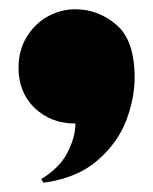

<svg xmlns="http://www.w3.org/2000/svg" viewBox="-20 -258 331 415"><path d="M143 9Q90 9 55 -24.5Q20 -58 20 -112Q20 -148 37 -177Q54 -206 82.5 -222Q111 -238 143 -238Q192 -238 231.5 -204.5Q271 -171 271 -90Q271 -46 253 2Q235 50 191 88.5Q147 127 74 137L69 129Q109 105 126 71.5Q143 38 143 9Z"/></svg>

Font: Danfo
Style: Regular
Weight: 400
Version: Version 1.000;Glyphs 3.2 (3236)